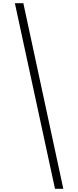

<svg xmlns="http://www.w3.org/2000/svg" viewBox="-20 -813 490 1201"><path d="M126 -793H73L324 368H376Z"/></svg>

Font: Noto Sans Kannada Condensed Light
Style: Regular
Weight: 300
Width: 3
Designer: Jelle Bosma - Monotype Design Team
Foundry: Monotype Imaging Inc.
Version: Version 2.005